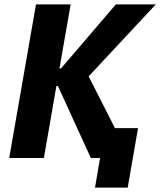

<svg xmlns="http://www.w3.org/2000/svg" viewBox="-20 -720 730 875"><path d="M394 0H436L413 135H562L609 -136H504L384 -372L690 -700H508L258 -408H251L302 -700H144L22 0H180L237 -328H244Z"/></svg>

Font: Fixel Text 20240404
Style: Bold Italic
Weight: 700
Width: 4
Italic angle: -10°
Designer: AlfaBravo + MacPaw
Foundry: Kyrylo Tkachov, Marchela Mozhyna, Serhii Makarenko, Maria Weinstein, Zakhar Kryvoshyya
Version: Version 1.211;Glyphs 3.2 (3225)